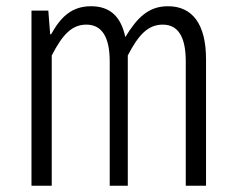

<svg xmlns="http://www.w3.org/2000/svg" viewBox="-20 -596 740 616"><path d="M81 -562V0H146V-418C180 -484 210 -517 257 -517C307 -517 332 -477 332 -399V0H390V-418C424 -484 455 -517 502 -517C552 -517 576 -477 576 -399V0H641V-406C641 -519 597 -576 519 -576C456 -576 420 -539 382 -477C368 -544 332 -576 272 -576C209 -576 174 -540 144 -486H141L135 -562Z"/></svg>

Font: Kawkab Mono Light
Style: Regular
Weight: 300
Monospace: yes
Designer: Abdullah Arif
Foundry: Abdullah Arif
Version: Version 1.000;PS 000.500;hotconv 1.0.88;makeotf.lib2.5.64775